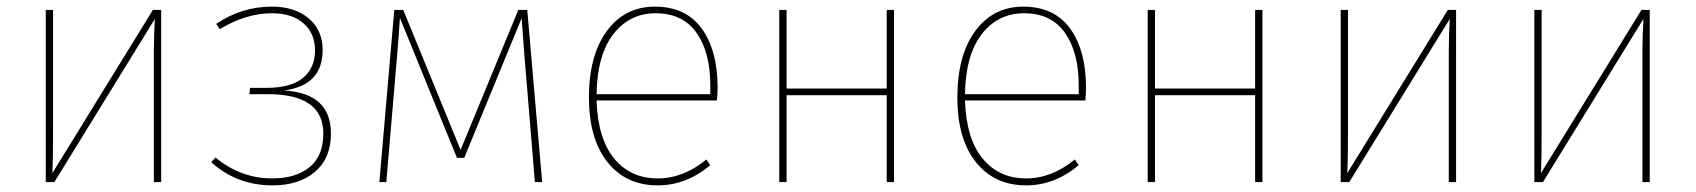

<svg xmlns="http://www.w3.org/2000/svg" viewBox="-20 -549 5113 579"><path d="M466 0H444V-394Q444 -442 447 -492L144 0H118V-519H140V-146Q140 -73 138 -27L441 -519H466Z M800 -529Q869 -529 911 -493.5Q953 -458 953 -398Q953 -292 837 -276Q978 -268 978 -146Q978 -72 930 -31Q882 10 802 10Q694 10 617 -60L630 -74Q706 -11 801 -11Q872 -11 913.5 -45Q955 -79 955 -146Q955 -265 788 -265H732L734 -284H783Q857 -284 893.5 -314Q930 -344 930 -397Q930 -448 895.5 -478.5Q861 -509 800 -509Q721 -509 643 -461L632 -477Q709 -529 800 -529Z M1615 0H1593L1561 -387L1553 -494L1380 -73H1358L1186 -495Q1181 -420 1178 -387L1145 0H1124L1169 -519H1196L1369 -97L1543 -519H1570Z M2122 -265V-292Q2122 -391 2080.5 -450Q2039 -509 1957 -509Q1879 -509 1830 -446.5Q1781 -384 1779 -265ZM2144 -284Q2144 -268 2142 -246H1779Q1783 -130 1832.5 -70.5Q1882 -11 1963 -11Q2041 -11 2110 -68L2122 -51Q2050 10 1963 10Q1868 10 1812 -60Q1756 -130 1756 -255Q1756 -382 1810 -455.5Q1864 -529 1955 -529Q2048 -529 2096 -463Q2144 -397 2144 -284Z M2654 -262H2352V0H2330V-519H2352V-282H2654V-519H2676V0H2654Z M3233 -265V-292Q3233 -391 3191.5 -450Q3150 -509 3068 -509Q2990 -509 2941 -446.5Q2892 -384 2890 -265ZM3255 -284Q3255 -268 3253 -246H2890Q2894 -130 2943.5 -70.5Q2993 -11 3074 -11Q3152 -11 3221 -68L3233 -51Q3161 10 3074 10Q2979 10 2923 -60Q2867 -130 2867 -255Q2867 -382 2921 -455.5Q2975 -529 3066 -529Q3159 -529 3207 -463Q3255 -397 3255 -284Z M3765 -262H3463V0H3441V-519H3463V-282H3765V-519H3787V0H3765Z M4371 0H4349V-394Q4349 -442 4352 -492L4049 0H4023V-519H4045V-146Q4045 -73 4043 -27L4346 -519H4371Z M4955 0H4933V-394Q4933 -442 4936 -492L4633 0H4607V-519H4629V-146Q4629 -73 4627 -27L4930 -519H4955Z"/></svg>

Font: FiraSans
Style: Regular
Weight: 150
Designer: Carrois Corporate & Edenspiekermann AG
Foundry: Carrois Corporate GbR & Edenspiekermann AG
Version: Version 3.106;PS 003.106;hotconv 1.0.70;makeotf.lib2.5.58329